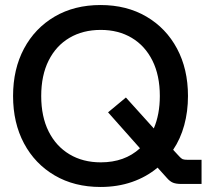

<svg xmlns="http://www.w3.org/2000/svg" viewBox="-20 -732 829 764"><path d="M380 12Q276 12 197.5 -34Q119 -80 75.5 -161.5Q32 -243 32 -350Q32 -457 75.5 -538.5Q119 -620 197.5 -666Q276 -712 380 -712Q484 -712 562.5 -666Q641 -620 684.5 -538.5Q728 -457 728 -350Q728 -288 713 -233.5Q698 -179 669 -136L692 -111Q701 -101 707 -98.5Q713 -96 730 -96H782V0H702Q681 0 668.5 -5Q656 -10 644 -24L607 -65Q563 -28 505.5 -8Q448 12 380 12ZM381 -86Q476 -86 537 -142L410 -285L481 -344L592 -221Q616 -277 616 -350Q616 -432 586.5 -491Q557 -550 504 -581.5Q451 -613 381 -613Q310 -613 256.5 -581.5Q203 -550 173.5 -491Q144 -432 144 -350Q144 -268 173.5 -209Q203 -150 256.5 -118Q310 -86 381 -86Z"/></svg>

Font: HostGroteskMedium
Style: Regular
Weight: 500
Designer: Doukan Karapınar based on Poppins by Indian Type Foundry, Jonny Pinhorn
Foundry: Element Type
Version: Version 1.001; ttfautohint (v1.8.4.7-5d5b)